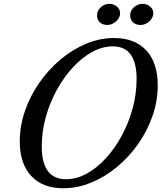

<svg xmlns="http://www.w3.org/2000/svg" viewBox="-20 -970 842 1000"><path d="M309 10.5Q202 10.5 142.5 -53.8Q83 -118 83 -233Q83 -314 110 -392.2Q137 -470.5 184.8 -539Q232.5 -607.5 295 -660Q357.5 -712.5 428.8 -742.2Q500 -772 573.5 -772Q682 -772 741.8 -707.8Q801.5 -643.5 801.5 -525.5Q801.5 -444.5 774.5 -366.5Q747.5 -288.5 699.8 -220.5Q652 -152.5 589.5 -100.5Q527 -48.5 455.2 -19Q383.5 10.5 309 10.5ZM324 -36.5Q378.5 -36.5 431.8 -65.8Q485 -95 531.8 -146.2Q578.5 -197.5 614.5 -264Q650.5 -330.5 671 -406.2Q691.5 -482 691.5 -559Q691.5 -728.5 567.5 -728.5Q513 -728.5 459.8 -699.2Q406.5 -670 359.2 -618.8Q312 -567.5 275.5 -501Q239 -434.5 218.2 -359.5Q197.5 -284.5 197.5 -208Q197.5 -36.5 324 -36.5ZM712 -840Q687.5 -840 672.8 -853.8Q658 -867.5 658 -890.5Q658 -914.5 677.5 -932.2Q697 -950 722.5 -950Q744.5 -950 761.5 -936.2Q778.5 -922.5 778.5 -901Q778.5 -878 758 -859Q737.5 -840 712 -840ZM539 -840Q514.5 -840 500 -853.8Q485.5 -867.5 485.5 -890.5Q485.5 -914.5 504.8 -932.2Q524 -950 549.5 -950Q571.5 -950 588.5 -936.2Q605.5 -922.5 605.5 -901Q605.5 -878 585 -859Q564.5 -840 539 -840Z"/></svg>

Font: Libre Caslon Text
Style: Italic
Weight: 400
Italic angle: -22.583°
Designer: Pablo Impallari, Rodrigo Fuenzalida, Katja Schimmel
Foundry: Pablo Impallari, Rodrigo Fuenzalida
Version: Version 2.000